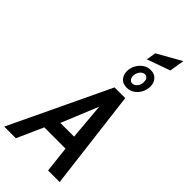

<svg xmlns="http://www.w3.org/2000/svg" viewBox="-390 -1208 1271 1271"><g transform="rotate(45 245.0 -572.5)"><path d="M-41 0 292 -700H392L478 0H369.5L349 -184H150L68 0ZM204.5 -280H333L310.5 -538ZM350.5 -755Q312.5 -755 293 -777.8Q273.5 -800.5 273.5 -833Q273.5 -864 288.2 -891Q303 -918 327 -934.5Q351 -951 380 -951Q417 -951 436.5 -927.8Q456 -904.5 456 -873Q456 -841 441.5 -814Q427 -787 403 -771Q379 -755 350.5 -755ZM355.5 -801Q376 -801 390.5 -819.5Q405 -838 404.5 -863.5Q404.5 -882 396 -893Q387.5 -904 373.5 -904Q354 -904 339.2 -885Q324.5 -866 324.5 -841.5Q324.5 -822.5 333.5 -811.8Q342.5 -801 355.5 -801ZM312 -982.5 323 -1050 491 -1145 474 -1040.5Z"/></g></svg>

Font: Cabin Condensed Medium
Style: Italic
Weight: 500
Width: 3
Italic angle: -10°
Designer: Pablo Impallari
Foundry: Pablo Impallari. http://www.impallari.com Igino Marini. http://www.ikern.com
Version: Version 3.001; ttfautohint (v1.8.3)